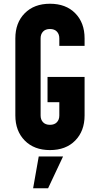

<svg xmlns="http://www.w3.org/2000/svg" viewBox="-20 -786 524 1026"><path d="M247 16Q162.5 16 112.2 -35Q62 -86 62 -169V-581Q62 -664.5 112.2 -715.2Q162.5 -766 247 -766Q332 -766 382 -715.2Q432 -664.5 432 -581V-541H297V-581Q297 -603.5 284 -617.2Q271 -631 247 -631Q223 -631 210 -617.2Q197 -603.5 197 -581V-169Q197 -146.5 210 -132.8Q223 -119 247 -119Q271 -119 284 -132.8Q297 -146.5 297 -169V-240H234V-375H432V-169Q432 -86 382 -35Q332 16 247 16ZM157 220 187 50H317L237 220Z"/></svg>

Font: Mohave Light
Style: Bold
Weight: 700
Version: Version 2.003